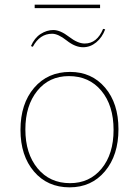

<svg xmlns="http://www.w3.org/2000/svg" viewBox="-20 -795 597 825"><path d="M129 -760V-775H410V-760ZM121 -594 113 -597Q128 -632 154.5 -649Q181 -666 209 -666Q239 -666 276.5 -637Q314 -608 344 -608Q397 -608 423 -671L432 -669Q419 -634 393.5 -613Q368 -592 337 -592Q303 -592 266.5 -621Q230 -650 204 -650Q151 -650 121 -594ZM279 10Q184 10 126 -58Q68 -126 68 -237Q68 -349 126.5 -417.5Q185 -486 281 -486Q374 -486 431.5 -418.5Q489 -351 489 -240Q489 -128 431 -59Q373 10 279 10ZM281 -8Q365 -8 416.5 -70.5Q468 -133 468 -237Q468 -342 415.5 -405Q363 -468 276 -468Q191 -468 140 -404.5Q89 -341 89 -239Q89 -135 141.5 -71.5Q194 -8 281 -8Z"/></svg>

Font: Cantarell Thin
Style: Regular
Weight: 100
Designer: Dave Crossland, Nikolaus Waxweiler, Florian Fecher, Jacques Le Bailly, Eben Sorkin, Alexei Vanyashin, Alexios Zavras, Em
Version: Version 0.303